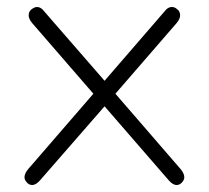

<svg xmlns="http://www.w3.org/2000/svg" viewBox="-20 -520 597 549"><path d="M507 -13Q507 -5 499 3Q493 9 485 9Q474 9 462 -5L279 -216L95 -5Q83 9 72 9Q64 9 58 3Q50 -5 50 -13Q50 -24 61 -37L247 -252L72 -454Q62 -466 62 -476Q62 -488 71 -494Q79 -500 86 -500Q97 -500 106 -488L279 -289L451 -488Q460 -500 471 -500Q480 -500 486 -494Q495 -488 495 -476Q495 -466 485 -454L310 -252L496 -37Q507 -24 507 -13Z"/></svg>

Font: Kodchasan ExtraLight
Style: Regular
Weight: 275
Version: Version 1.000; ttfautohint (v1.6)